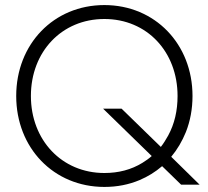

<svg xmlns="http://www.w3.org/2000/svg" viewBox="-20 -729 822 758"><path d="M44 -350C44 -145 192 9 392 9C442 9 488 0 531 -18C564 -32 593 -50 620 -73L695 0H768L656 -110C680 -139 699 -171 714 -208C731 -251 740 -299 740 -350C740 -555 592 -709 392 -709C192 -709 44 -555 44 -350ZM102 -350C102 -525 224 -654 392 -654C560 -654 681 -525 681 -350C681 -292 669 -240 644 -194C635 -178 626 -163 615 -149L460 -300H387L579 -113C568 -103 555 -94 542 -86C498 -59 448 -46 392 -46C224 -46 102 -176 102 -350Z"/></svg>

Font: Jost Light
Style: Regular
Weight: 300
Version: Version 3.710